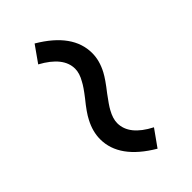

<svg xmlns="http://www.w3.org/2000/svg" viewBox="-5 -636 552 552"><g transform="rotate(45 271.0 -359.5)"><path d="M367.2 -280.3Q335.9 -280.3 304.7 -296.9Q285.2 -306.6 252.9 -333Q226.6 -353.5 212.9 -360.4Q191.4 -373 172.9 -373Q125 -373 88.9 -306.6L39.1 -341.8Q96.7 -439.5 175.8 -439.5Q206.1 -439.5 237.3 -422.9Q255.9 -413.1 288.1 -387.7Q315.4 -367.2 328.1 -360.4Q350.6 -347.7 369.1 -347.7Q418 -347.7 452.1 -414.1L502.9 -377.9Q445.3 -280.3 367.2 -280.3Z"/></g></svg>

Font: Bpmf GenYo Gothic R
Style: R
Weight: 400
Foundry: But Ko
Version: Version 1.320